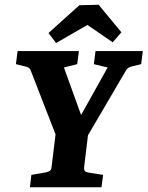

<svg xmlns="http://www.w3.org/2000/svg" viewBox="-20 -788 621 808"><path d="M226 -191 109 -492Q107 -498 102 -502Q97 -506 91 -507L47 -518L54 -573H312L305 -518L249 -504L335 -266H300L433 -504L375 -518L382 -573H581L574 -518L533 -508Q518 -504 511 -493L334 -191ZM106 0 112 -52 175 -63Q183 -65 189.5 -69Q196 -73 197 -85L216 -241H353L334 -85Q333 -73 337.5 -68Q342 -63 357 -61L414 -52L407 0ZM184 -649 314 -766 395 -768 491 -652 454 -610 348 -683 216 -607Z"/></svg>

Font: Yrsa
Style: Bold Italic
Weight: 700
Italic angle: -7.10001°
Version: Version 2.004